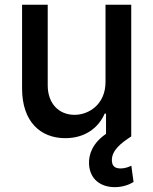

<svg xmlns="http://www.w3.org/2000/svg" viewBox="-20 -565 634 795"><path d="M416.9 -226.2C417.3 -133.5 348.4 -89.5 288.7 -89.5C223 -89.5 177.6 -137.1 177.6 -211.3V-545.5H71.4V-198.5C71.4 -63.2 145.6 7.1 250.4 7.1C332.4 7.1 388.1 -36.2 413.4 -94.5H419V-10.7C366.1 25.6 345.9 71.7 348.7 116.1C352.6 176.8 396 209.9 455.6 209.9C490.4 209.9 516.7 198.5 533 188.6L523.8 121.1C514.2 125.7 498.9 132.5 479.4 132.5C452.8 132.5 443.2 119.7 443.2 97.7C443.2 57.9 480.1 27.7 523.4 0V-545.5H416.9Z"/></svg>

Font: Magic Ui Pro Medium
Style: Regular
Weight: 500
Designer: Stefan Endress, Andreas Faust
Version: Version 1.000;FEAKit 1.0